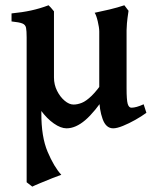

<svg xmlns="http://www.w3.org/2000/svg" viewBox="-20 -463 568 714"><path d="M524.4 -43.5Q506.3 -30.3 482.9 -17.1Q459.5 -3.9 437.3 5.1Q415 14.2 400.9 14.2Q374 14.2 361.6 -20.5Q349.1 -55.2 349.1 -99.6Q349.1 -103.5 349.1 -128.2Q349.1 -152.8 349.1 -187.5Q349.1 -222.2 349.1 -256.8Q349.1 -291.5 349.1 -316.4Q349.1 -341.3 349.1 -345.7Q349.1 -360.4 343.5 -383.8Q337.9 -407.2 332 -415.5Q356 -420.4 387 -427.7Q418 -435.1 442.4 -443.4L458 -422.9Q456.5 -411.1 454.1 -395.3Q451.7 -379.4 450.7 -350.6Q450.7 -347.2 450.7 -326.2Q450.7 -305.2 450.7 -275.4Q450.7 -245.6 450.7 -215.3Q450.7 -185.1 450.7 -162.6Q450.7 -140.1 450.7 -134.8Q450.7 -91.8 454.8 -77.1Q459 -62.5 468.8 -62.5Q486.3 -62.5 514.2 -75.2ZM377 -113.8Q332.5 -46.4 296.9 -16.1Q261.2 14.2 227.5 14.2Q206.1 14.2 180.4 -3.7Q154.8 -21.5 131.8 -52.7Q108.9 -84 94 -124.3Q79.1 -164.6 79.1 -210Q79.1 -213.4 79.1 -230.2Q79.1 -247.1 79.1 -268.1Q79.1 -289.1 79.1 -305.4Q79.1 -321.8 79.1 -323.7Q79.1 -347.7 76.9 -359.4Q74.7 -371.1 63.2 -375.7Q51.8 -380.4 22.9 -383.3V-413.1Q63 -417 95.7 -424.1Q128.4 -431.2 160.6 -443.4Q161.1 -443.4 169.2 -434.6Q177.2 -425.8 180.7 -420.9Q180.7 -419.9 180.7 -395.3Q180.7 -370.6 180.7 -334.7Q180.7 -298.8 180.7 -262.7Q180.7 -226.6 180.7 -201.4Q180.7 -176.3 180.7 -174.8Q180.7 -148.4 192.1 -125.5Q203.6 -102.5 220.5 -88.4Q237.3 -74.2 253.4 -74.2Q268.1 -74.2 284.2 -80.6Q300.3 -86.9 321 -106.9Q341.8 -127 370.1 -168.9ZM132.8 -211.9Q129.9 -169.9 132.1 -133.3Q134.3 -96.7 133.8 -42.5Q133.3 45.4 157.2 101.8Q181.2 158.2 208 187Q198.7 189.9 175.5 199.2Q152.3 208.5 129.9 217.8Q107.4 227.1 100.1 231L79.1 214.8Q79.1 211.9 79.1 185.3Q79.1 158.7 79.1 116.2Q79.1 73.7 79.1 23.2Q79.1 -27.3 79.1 -78.4Q79.1 -129.4 79.1 -173.6Q79.1 -217.8 79.1 -247.6Q79.1 -277.3 79.1 -284.2Q79.1 -284.2 91.8 -271.2Q104.5 -258.3 117.7 -241.2Q130.9 -224.1 132.8 -211.9Z"/></svg>

Font: Namdhinggo SemiBold
Style: Regular
Weight: 600
Designer: Victor Gaultney
Foundry: SIL International
Version: Version 3.001